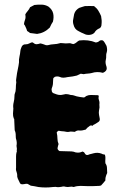

<svg xmlns="http://www.w3.org/2000/svg" viewBox="-20 -791 531 849"><path d="M214 -695Q208 -687 200 -669Q176 -645 144 -641Q137 -642 129 -643Q121 -644 113 -645Q110 -647 107 -649.5Q104 -652 100 -654Q99 -658 97 -663Q95 -668 93 -672Q92 -675 90 -678.5Q88 -682 86 -684Q87 -694 90 -701.5Q93 -709 93 -716Q93 -719 92.5 -721.5Q92 -724 92 -728Q97 -736 103 -743Q109 -750 113 -759Q118 -761 122.5 -764Q127 -767 132 -769Q149 -771 164.5 -770.5Q180 -770 194 -762Q211 -749 215 -732Q219 -715 214 -695ZM429 -684Q429 -668 416 -664Q404 -658 398 -647Q391 -639 378 -637Q363 -635 351 -642Q345 -644 339.5 -647Q334 -650 328 -653Q310 -661 305 -682Q301 -694 304 -707Q305 -712 306 -718Q307 -724 308 -729Q311 -739 317 -745.5Q323 -752 330 -756Q336 -758 342 -760Q348 -762 355 -764Q377 -765 396 -764Q408 -755 415 -743.5Q422 -732 427 -720Q429 -710 429.5 -701.5Q430 -693 429 -684ZM454 -26Q452 -22 450 -17Q448 -12 447 -7Q446 -3 446 0Q446 3 446 7Q441 13 436.5 18.5Q432 24 427 29Q424 30 422 30.5Q420 31 417 31Q404 32 391.5 32Q379 32 366 32Q351 31 335.5 31Q320 31 306 36Q297 33 288.5 35Q280 37 270 35Q262 32 252 35Q246 36 240.5 36.5Q235 37 230 36Q226 35 221.5 35.5Q217 36 214 36Q181 40 150 36Q141 34 132.5 32.5Q124 31 116 30L102 22Q95 21 87.5 23Q80 25 72 23Q71 21 69.5 20Q68 19 67 16Q63 8 59 -0.5Q55 -9 56 -18Q56 -22 54 -28Q52 -33 51 -38Q50 -43 51 -49V-99Q51 -104 51.5 -108.5Q52 -113 53 -117Q56 -120 54 -123Q54 -128 54.5 -131Q55 -134 54 -138Q53 -143 53 -146.5Q53 -150 54 -154Q54 -158 54 -161.5Q54 -165 53 -169Q49 -180 49.5 -192Q50 -204 45 -215Q44 -226 44 -237Q44 -248 43 -259Q43 -261 43 -263.5Q43 -266 41 -267Q37 -278 37.5 -289Q38 -300 39 -311Q37 -325 40.5 -338.5Q44 -352 44 -366Q44 -373 45 -375Q50 -387 50 -400.5Q50 -414 52 -427Q52 -429 51.5 -431Q51 -433 51 -436Q52 -441 52 -444Q52 -447 53 -451Q55 -468 58.5 -483.5Q62 -499 64 -515Q63 -528 66 -540.5Q69 -553 70 -565Q70 -570 74 -580Q79 -596 94 -595Q102 -595 108.5 -598.5Q115 -602 122 -604Q123 -603 124.5 -603Q126 -603 128 -601Q135 -595 142.5 -595.5Q150 -596 158 -599Q165 -598 171.5 -595.5Q178 -593 184 -591H191Q205 -595 218.5 -595.5Q232 -596 245 -600Q247 -601 250.5 -600.5Q254 -600 258 -600Q261 -600 264 -599.5Q267 -599 270 -599Q275 -599 280 -599.5Q285 -600 290 -600Q293 -599 296.5 -598Q300 -597 304 -596Q312 -598 317.5 -603Q323 -608 330 -612Q370 -617 404 -603Q413 -604 419 -609.5Q425 -615 435 -612Q440 -608 443.5 -601.5Q447 -595 451 -588Q453 -581 453.5 -573.5Q454 -566 452 -560Q449 -552 449.5 -543.5Q450 -535 448 -527Q446 -519 447 -511.5Q448 -504 451 -496Q455 -482 444 -474Q443 -473 440 -471.5Q437 -470 435 -469Q409 -476 385 -468Q377 -466 367.5 -465.5Q358 -465 350 -463Q347 -463 344 -464Q341 -465 337 -465Q333 -463 328.5 -461Q324 -459 320 -457Q316 -456 311 -455Q306 -454 301 -453Q295 -452 289.5 -451.5Q284 -451 278 -450Q270 -448 261 -447.5Q252 -447 244 -451Q239 -453 233 -453Q227 -453 222 -451Q221 -450 219.5 -448.5Q218 -447 216 -446Q216 -445 215.5 -442.5Q215 -440 215 -438Q215 -428 214 -419Q213 -410 209 -401Q207 -396 209 -389Q209 -383 216 -379Q223 -376 231 -373.5Q239 -371 246 -371Q252 -371 258 -372.5Q264 -374 271 -375Q276 -375 281.5 -374Q287 -373 293 -371Q300 -371 306.5 -369Q313 -367 319 -365Q327 -363 334.5 -362Q342 -361 350 -360Q354 -360 357 -363Q360 -366 363 -367Q371 -371 382 -371Q390 -371 398.5 -370.5Q407 -370 414 -370Q418 -367 416 -362Q415 -355 417.5 -348.5Q420 -342 420 -335Q419 -331 419.5 -326Q420 -321 420 -316Q417 -299 417 -292.5Q417 -286 421 -267Q423 -256 414 -251Q409 -247 404 -244.5Q399 -242 394 -239Q393 -240 391.5 -237Q390 -234 388 -235Q381 -239 374 -232Q367 -227 366 -226Q365 -225 359 -218Q352 -216 344.5 -214.5Q337 -213 329 -214Q320 -215 311 -208Q304 -208 298 -209Q292 -210 285 -208Q280 -207 274 -208Q268 -209 263 -210Q257 -210 250.5 -211Q244 -212 239 -213Q230 -208 231 -204Q234 -191 234 -178.5Q234 -166 239 -154Q238 -151 237 -147.5Q236 -144 235 -139Q232 -130 243 -123Q251 -123 259.5 -122.5Q268 -122 277 -122Q287 -122 296 -121.5Q305 -121 315 -117Q320 -116 325 -116Q330 -116 334 -117Q337 -118 340 -119Q343 -120 345 -121Q352 -119 354.5 -113.5Q357 -108 362 -106Q367 -105 370.5 -106.5Q374 -108 377 -109Q382 -110 385.5 -111Q389 -112 393 -113Q411 -118 428 -112Q432 -109 444 -107Q447 -97 446 -88Q445 -79 446 -69Q453 -59 453 -48Q453 -37 454 -26Z"/></svg>

Font: Darumadrop One
Style: Regular
Weight: 400
Version: Version 1.000